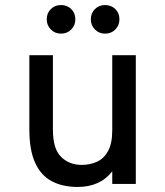

<svg xmlns="http://www.w3.org/2000/svg" viewBox="-20 -730 656 762"><path d="M288.5 12Q228.5 12 185.5 -10.8Q142.5 -33.5 119.5 -83.8Q96.5 -134 96.5 -217V-511H190V-215.5Q190 -138.5 222.8 -107Q255.5 -75.5 303.5 -75.5Q337 -75.5 364.8 -88Q392.5 -100.5 409 -130.8Q425.5 -161 425.5 -213.5V-511H519V0H425.5V-50Q401.5 -19 367 -3.5Q332.5 12 288.5 12ZM222 -596.5Q198 -596.5 181.8 -613Q165.5 -629.5 165.5 -653.5Q165.5 -678 181.8 -694Q198 -710 222 -710Q246.5 -710 262.8 -694Q279 -678 279 -653.5Q279 -629.5 262.8 -613Q246.5 -596.5 222 -596.5ZM397 -596.5Q373 -596.5 356.8 -613Q340.5 -629.5 340.5 -653.5Q340.5 -678 356.8 -694Q373 -710 397 -710Q421.5 -710 437.8 -694Q454 -678 454 -653.5Q454 -629.5 437.8 -613Q421.5 -596.5 397 -596.5Z"/></svg>

Font: Overpass Mono Light Medium
Style: Regular
Weight: 500
Monospace: yes
Version: Version 4.000